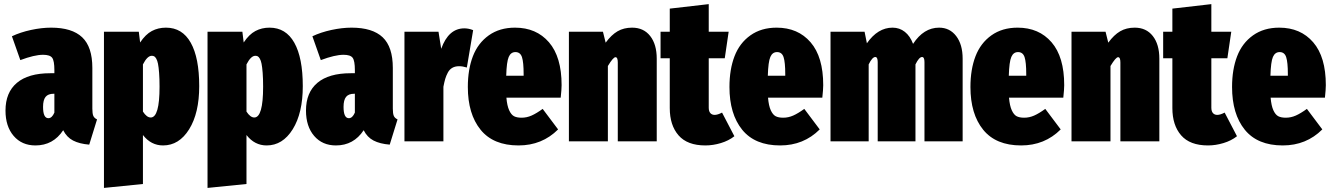

<svg xmlns="http://www.w3.org/2000/svg" viewBox="-20 -689 6492 936"><path d="M430.2 -159.2Q430.2 -135.3 434.8 -124.3Q439.5 -113.3 453.1 -106.9L415 16.1Q367.2 12.2 336.2 -3.9Q305.2 -20 288.1 -54.2Q239.3 20 152.8 20Q86.4 20 46.6 -26.4Q6.8 -72.8 6.8 -149.9Q6.8 -238.3 62.5 -285.2Q118.2 -332 225.1 -332H245.1V-347.2Q245.1 -392.6 234.4 -407.2Q223.6 -421.9 189.9 -421.9Q147.9 -421.9 79.1 -396L38.1 -512.2Q79.1 -531.7 131.1 -543Q183.1 -554.2 229 -554.2Q331.1 -554.2 380.6 -507.3Q430.2 -460.4 430.2 -357.9ZM215.8 -112.8Q233.4 -112.8 245.1 -140.1V-231.9H241.2Q214.4 -231.9 202.1 -216.6Q189.9 -201.2 189.9 -168Q189.9 -112.8 215.8 -112.8Z M789.1 -554.2Q868.7 -554.2 909.9 -480.7Q951.2 -407.2 951.2 -269Q951.2 -137.7 902.1 -58.8Q853 20 774.9 20Q716.3 20 676.8 -30.8V208L486.8 227.1V-534.2H656.7L663.1 -481.9Q689.5 -521.5 720.2 -537.8Q751 -554.2 789.1 -554.2ZM714.8 -116.2Q757.8 -116.2 757.8 -266.1Q757.8 -305.7 755.6 -334Q753.4 -362.3 750.2 -378.2Q747.1 -394 741.7 -403.1Q736.3 -412.1 731.4 -414.6Q726.6 -417 719.7 -417Q698.2 -417 676.8 -375V-145Q695.3 -116.2 714.8 -116.2Z M1293.9 -554.2Q1373.5 -554.2 1414.8 -480.7Q1456.1 -407.2 1456.1 -269Q1456.1 -137.7 1407 -58.8Q1357.9 20 1279.8 20Q1221.2 20 1181.6 -30.8V208L991.7 227.1V-534.2H1161.6L1168 -481.9Q1194.3 -521.5 1225.1 -537.8Q1255.9 -554.2 1293.9 -554.2ZM1219.7 -116.2Q1262.7 -116.2 1262.7 -266.1Q1262.7 -305.7 1260.5 -334Q1258.3 -362.3 1255.1 -378.2Q1252 -394 1246.6 -403.1Q1241.2 -412.1 1236.3 -414.6Q1231.4 -417 1224.6 -417Q1203.1 -417 1181.6 -375V-145Q1200.2 -116.2 1219.7 -116.2Z M1895 -159.2Q1895 -135.3 1899.7 -124.3Q1904.3 -113.3 1918 -106.9L1879.9 16.1Q1832 12.2 1801 -3.9Q1770 -20 1752.9 -54.2Q1704.1 20 1617.7 20Q1551.3 20 1511.5 -26.4Q1471.7 -72.8 1471.7 -149.9Q1471.7 -238.3 1527.3 -285.2Q1583 -332 1689.9 -332H1710V-347.2Q1710 -392.6 1699.2 -407.2Q1688.5 -421.9 1654.8 -421.9Q1612.8 -421.9 1543.9 -396L1502.9 -512.2Q1543.9 -531.7 1595.9 -543Q1647.9 -554.2 1693.8 -554.2Q1795.9 -554.2 1845.5 -507.3Q1895 -460.4 1895 -357.9ZM1680.7 -112.8Q1698.2 -112.8 1710 -140.1V-231.9H1706.1Q1679.2 -231.9 1667 -216.6Q1654.8 -201.2 1654.8 -168Q1654.8 -112.8 1680.7 -112.8Z M2243.7 -550.8Q2265.1 -550.8 2286.6 -542L2255.9 -359.9Q2235.8 -366.2 2217.8 -366.2Q2198.7 -366.2 2185.1 -358.4Q2171.4 -350.6 2163.1 -335Q2154.8 -319.3 2150.4 -304.2Q2146 -289.1 2141.6 -266.1V0H1951.7V-534.2H2117.7L2130.9 -451.2Q2166.5 -550.8 2243.7 -550.8Z M2717.8 -273.9Q2717.8 -253.4 2713.4 -212.9H2448.7Q2452.1 -173.3 2462.2 -151.4Q2472.2 -129.4 2486.1 -122.3Q2500 -115.2 2522.5 -115.2Q2547.9 -115.2 2571.5 -125.7Q2595.2 -136.2 2625.5 -158.2L2700.7 -58.1Q2622.6 20 2507.8 20Q2384.8 20 2322.8 -56.6Q2260.7 -133.3 2260.7 -265.1Q2260.7 -350.6 2285.4 -414.8Q2310.1 -479 2362.8 -516.6Q2415.5 -554.2 2490.7 -554.2Q2594.7 -554.2 2656.2 -482.9Q2717.8 -411.6 2717.8 -273.9ZM2532.7 -319.8V-328.1Q2532.7 -385.3 2524.7 -410.2Q2516.6 -435.1 2492.7 -435.1Q2470.2 -435.1 2460 -411.4Q2449.7 -387.7 2447.8 -319.8Z M3061.5 -554.2Q3117.7 -554.2 3149.7 -513.4Q3181.6 -472.7 3181.6 -402.8V0H2991.7V-384.8Q2991.7 -410.2 2980.5 -410.2Q2969.2 -410.2 2943.4 -367.2V0H2753.4V-534.2H2919.4L2932.6 -481Q2960.4 -519 2990.7 -536.6Q3021 -554.2 3061.5 -554.2Z M3500 -140.1 3560.1 -24.9Q3532.2 -2.9 3494.1 8.5Q3456.1 20 3418.9 20Q3330.6 20 3287.8 -29.3Q3245.1 -78.6 3245.1 -162.1V-404.8H3200.2V-534.2H3245.1V-647L3435.1 -668.9V-534.2H3532.2L3513.2 -404.8H3435.1V-164.1Q3435.1 -146.5 3442.9 -137.7Q3450.7 -128.9 3463.9 -128.9Q3478.5 -128.9 3500 -140.1Z M3993.2 -273.9Q3993.2 -253.4 3988.8 -212.9H3724.1Q3727.5 -173.3 3737.5 -151.4Q3747.6 -129.4 3761.5 -122.3Q3775.4 -115.2 3797.9 -115.2Q3823.2 -115.2 3846.9 -125.7Q3870.6 -136.2 3900.9 -158.2L3976.1 -58.1Q3897.9 20 3783.2 20Q3660.2 20 3598.1 -56.6Q3536.1 -133.3 3536.1 -265.1Q3536.1 -350.6 3560.8 -414.8Q3585.4 -479 3638.2 -516.6Q3690.9 -554.2 3766.1 -554.2Q3870.1 -554.2 3931.6 -482.9Q3993.2 -411.6 3993.2 -273.9ZM3808.1 -319.8V-328.1Q3808.1 -385.3 3800 -410.2Q3792 -435.1 3768.1 -435.1Q3745.6 -435.1 3735.4 -411.4Q3725.1 -387.7 3723.1 -319.8Z M4558.1 -554.2Q4609.9 -554.2 4641.4 -513.2Q4672.9 -472.2 4672.9 -402.8V0H4486.8V-386.2Q4486.8 -411.1 4475.1 -411.1Q4460.4 -411.1 4442.9 -375V0H4258.8V-386.2Q4258.8 -411.1 4247.1 -411.1Q4232.4 -411.1 4214.8 -375V0H4028.8V-534.2H4194.8L4206.1 -478Q4259.3 -554.2 4331.1 -554.2Q4365.2 -554.2 4391.1 -533.7Q4417 -513.2 4431.2 -475.1Q4482.9 -554.2 4558.1 -554.2Z M5168 -273.9Q5168 -253.4 5163.6 -212.9H4898.9Q4902.3 -173.3 4912.4 -151.4Q4922.4 -129.4 4936.3 -122.3Q4950.2 -115.2 4972.7 -115.2Q4998 -115.2 5021.7 -125.7Q5045.4 -136.2 5075.7 -158.2L5150.9 -58.1Q5072.8 20 4958 20Q4835 20 4772.9 -56.6Q4710.9 -133.3 4710.9 -265.1Q4710.9 -350.6 4735.6 -414.8Q4760.3 -479 4813 -516.6Q4865.7 -554.2 4940.9 -554.2Q5044.9 -554.2 5106.4 -482.9Q5168 -411.6 5168 -273.9ZM4982.9 -319.8V-328.1Q4982.9 -385.3 4974.9 -410.2Q4966.8 -435.1 4942.9 -435.1Q4920.4 -435.1 4910.2 -411.4Q4899.9 -387.7 4897.9 -319.8Z M5511.7 -554.2Q5567.9 -554.2 5599.9 -513.4Q5631.8 -472.7 5631.8 -402.8V0H5441.9V-384.8Q5441.9 -410.2 5430.7 -410.2Q5419.4 -410.2 5393.6 -367.2V0H5203.6V-534.2H5369.6L5382.8 -481Q5410.6 -519 5440.9 -536.6Q5471.2 -554.2 5511.7 -554.2Z M5950.2 -140.1 6010.3 -24.9Q5982.4 -2.9 5944.3 8.5Q5906.2 20 5869.1 20Q5780.8 20 5738 -29.3Q5695.3 -78.6 5695.3 -162.1V-404.8H5650.4V-534.2H5695.3V-647L5885.3 -668.9V-534.2H5982.4L5963.4 -404.8H5885.3V-164.1Q5885.3 -146.5 5893.1 -137.7Q5900.9 -128.9 5914.1 -128.9Q5928.7 -128.9 5950.2 -140.1Z M6443.4 -273.9Q6443.4 -253.4 6439 -212.9H6174.3Q6177.7 -173.3 6187.7 -151.4Q6197.8 -129.4 6211.7 -122.3Q6225.6 -115.2 6248 -115.2Q6273.4 -115.2 6297.1 -125.7Q6320.8 -136.2 6351.1 -158.2L6426.3 -58.1Q6348.1 20 6233.4 20Q6110.4 20 6048.3 -56.6Q5986.3 -133.3 5986.3 -265.1Q5986.3 -350.6 6011 -414.8Q6035.6 -479 6088.4 -516.6Q6141.1 -554.2 6216.3 -554.2Q6320.3 -554.2 6381.8 -482.9Q6443.4 -411.6 6443.4 -273.9ZM6258.3 -319.8V-328.1Q6258.3 -385.3 6250.2 -410.2Q6242.2 -435.1 6218.3 -435.1Q6195.8 -435.1 6185.5 -411.4Q6175.3 -387.7 6173.3 -319.8Z"/></svg>

Font: Fira Sans Compressed Heavy
Style: Regular
Weight: 900
Width: 1
Designer: Carrois Corporate & Edenspiekermann AG
Foundry: Carrois Corporate GbR & Edenspiekermann AG
Version: Version 4.203;PS 004.203;hotconv 1.0.88;makeotf.lib2.5.64775